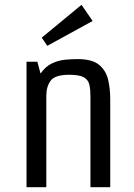

<svg xmlns="http://www.w3.org/2000/svg" viewBox="-20 -776 557 796"><path d="M437 0H355V-377Q355 -405 350.5 -425Q346 -445 327.5 -455.5Q309 -466 267 -466Q208 -466 190 -441.5Q172 -417 172 -379V0H90V-520H135L148 -471Q169 -501 196 -513.5Q223 -526 251 -528.5Q279 -531 302 -531Q362 -531 390.5 -507.5Q419 -484 428 -446.5Q437 -409 437 -366ZM153 -620 318 -756 364 -689 176 -586Z"/></svg>

Font: Strait
Style: Regular
Weight: 400
Designer: Eduardo Rodriguez Tunni
Foundry: Eduardo Rodriguez Tunni
Version: Version 1.002; ttfautohint (v1.8.4.7-5d5b);gftools[0.9.23]